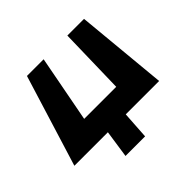

<svg xmlns="http://www.w3.org/2000/svg" viewBox="-165 -695 1025 1025"><g transform="rotate(-45 348.0 -182.0)"><path d="M459 -141H217L289 -519H163L3 -1H191H256L233 155H381L391 -1H456H643L594 -519H468Z"/></g></svg>

Font: Hussar Milosc
Style: Bold
Weight: 700
Foundry: Cannot Into Space Fonts
Version: Version 1.02